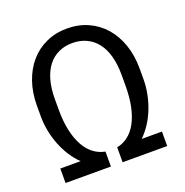

<svg xmlns="http://www.w3.org/2000/svg" viewBox="-129 -839 923 956"><g transform="rotate(-20 332.5 -360.5)"><path d="M359.9 -79.1V0H596.2V-76.7H488.8C505.7 -92.9 521 -111.6 534.7 -132.6C548.3 -153.6 559.9 -176 569.3 -200C578.8 -223.9 586.1 -248.9 591.3 -275.1C596.5 -301.4 599.1 -327.8 599.1 -354.5V-409.7C599.1 -455.9 592.5 -498 579.3 -536.1C566.2 -574.2 547.6 -606.9 523.7 -634.3C499.8 -661.6 471 -682.9 437.5 -698C404 -713.1 367 -720.7 326.7 -720.7C286.3 -720.7 249.4 -713.1 216.1 -698C182.7 -682.9 154.1 -661.6 130.4 -634.3C106.6 -606.9 88.1 -574.2 75 -536.1C61.8 -498 55.2 -455.9 55.2 -409.7V-354.5C55.2 -327.8 57.8 -301.4 63 -275.1C68.2 -248.9 75.5 -223.9 85 -200C94.4 -176 106 -153.6 119.6 -132.6C133.3 -111.6 148.6 -92.9 165.5 -76.7H57.6V0H297.9V-79.1C275.7 -83.3 255.6 -92.2 237.5 -105.7C219.5 -119.2 204 -137.5 191.2 -160.4C178.3 -183.3 168.3 -211 161.1 -243.4C154 -275.8 150.4 -312.8 150.4 -354.5V-410.6C150.4 -448.7 154.5 -482.3 162.8 -511.2C171.1 -540.2 182.9 -564.5 198.2 -584C213.5 -603.5 232 -618.3 253.7 -628.4C275.3 -638.5 299.6 -643.6 326.7 -643.6C354 -643.6 378.6 -638.5 400.4 -628.4C422.2 -618.3 440.8 -603.5 456.3 -584C471.8 -564.5 483.6 -540.2 491.7 -511.2C499.8 -482.3 503.9 -448.7 503.9 -410.6V-354.5C503.9 -312.8 500.5 -275.9 493.7 -243.7C486.8 -211.4 477.1 -183.8 464.6 -160.9C452.1 -137.9 436.9 -119.6 419.2 -106C401.4 -92.3 381.7 -83.3 359.9 -79.1Z"/></g></svg>

Font: Dirooz FD
Style: FD
Weight: 400
Foundry: DejaVu fonts team - Redesigned by Saber Rastikerdar
Version: Version 0.2.1